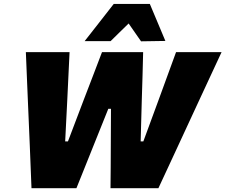

<svg xmlns="http://www.w3.org/2000/svg" viewBox="-20 -986 1181 1006"><path d="M145 0Q143 -52.5 140.5 -112.5Q138 -172.5 136 -225.5L126.5 -448Q124 -508.5 121 -579.2Q118 -650 115.5 -713H344.5Q341.5 -653.5 338.5 -588.2Q335.5 -523 332.5 -462.5L321.5 -245H336L420.5 -467.5Q442.5 -524 467.5 -589.8Q492.5 -655.5 514.5 -713H730Q728.5 -653 726.8 -588.8Q725 -524.5 723 -464.5L717 -245H731L812.5 -466.5Q833.5 -525 857.5 -589.8Q881.5 -654.5 902.5 -713H1141Q1111.5 -650 1078.8 -579.2Q1046 -508.5 1019 -450.5L914.5 -225Q890 -172 862 -111.8Q834 -51.5 810 0H559Q559.5 -51.5 560 -109.2Q560.5 -167 560.5 -218.5L561.5 -416H547.5L468 -218Q448 -168 424.5 -109.5Q401 -51 380.5 0ZM719 -769.5Q703 -792.5 686.8 -815.8Q670.5 -839 654 -863Q629.5 -839.5 606 -816.2Q582.5 -793 559.5 -770.5H423.5Q462.5 -820 500 -868.2Q537.5 -916.5 576 -965.5H765Q785.5 -916.5 806 -868Q826.5 -819.5 846.5 -771.5Z"/></svg>

Font: Commissioner ExtraBold
Style: Italic
Weight: 800
Italic angle: -12°
Designer: Kostas Bartsokas
Foundry: Kostas Bartsokas
Version: Version 1.000; ttfautohint (v1.8.3)